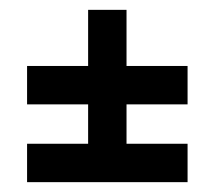

<svg xmlns="http://www.w3.org/2000/svg" viewBox="-20 -544 436 390"><path d="M361 -252V-174H35V-252H159V-332H35V-410H159V-524H237V-410H361V-332H237V-252Z"/></svg>

Font: Bebas Neue Bold
Style: Regular
Weight: 700
Designer: Ryoichi Tsunekawa & LGV (GE)
Foundry: Free Software Foundation, Inc.
Version: Version 1.003 August 13, 2016